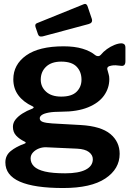

<svg xmlns="http://www.w3.org/2000/svg" viewBox="-20 -771 673 966"><path d="M591 -553Q600 -553 605.5 -548Q611 -543 611 -531V-463Q611 -449 605 -443.5Q599 -438 588 -440Q575 -442 562.5 -442.5Q550 -443 541 -441Q514 -437 521 -418Q523 -409 526.5 -398Q530 -387 530 -373Q530 -328 503.5 -290.5Q477 -253 423 -231Q369 -209 289 -209Q249 -209 225 -204.5Q201 -200 190.5 -192.5Q180 -185 180 -176Q180 -163 195.5 -157.5Q211 -152 243 -150L386 -142Q488 -136 535 -97Q582 -58 582 3Q582 79 510 127Q438 175 298 175Q153 175 80 143Q7 111 7 46Q7 11 34 -11Q61 -33 103 -48Q116 -53 103 -59Q78 -71 61.5 -88.5Q45 -106 45 -133Q45 -153 58 -169.5Q71 -186 93 -200Q115 -214 142 -224Q147 -226 149 -229.5Q151 -233 144 -236Q97 -258 72 -292Q47 -326 47 -372Q47 -446 111.5 -492Q176 -538 300 -538Q355 -538 395 -526Q435 -514 460 -493Q467 -488 474.5 -488.5Q482 -489 487 -495Q500 -511 518 -524Q536 -537 556 -545Q576 -553 591 -553ZM288 -285Q341 -285 365.5 -309.5Q390 -334 390 -370Q390 -410 365.5 -435.5Q341 -461 288 -461Q239 -461 212 -435.5Q185 -410 185 -370Q185 -334 212 -309.5Q239 -285 288 -285ZM214 -30Q194 -31 176 -24Q158 -17 146 -4Q134 9 134 26Q134 49 151 66Q168 83 206 92Q244 101 308 101Q376 101 411.5 82.5Q447 64 447 30Q447 9 427.5 -6Q408 -21 368 -23ZM420 -741 442 -676Q448 -656 426 -650L195 -588Q184 -586 179 -588.5Q174 -591 171 -599L159 -634Q154 -649 165 -654L402 -750Q414 -755 420 -741Z"/></svg>

Font: Libre Franklin
Style: Bold
Weight: 700
Designer: Pablo Impallari, Rodrigo Fuenzalida, Nhung Nguyen
Foundry: Impallari Type
Version: Version 3.000